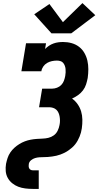

<svg xmlns="http://www.w3.org/2000/svg" viewBox="-20 -1014 640 1239"><path d="M191 205Q167 205 143 202Q119 199 98 191Q77 183 59 168.5Q41 154 30 134Q19 114 17 90.5Q15 67 19 43Q23 24 29 5.5Q35 -13 46.5 -30Q58 -47 73 -60.5Q88 -74 105 -84.5Q122 -95 140.5 -102Q159 -109 178 -112.5Q197 -116 216 -117.5Q235 -119 254 -119.5Q273 -120 292 -124.5Q311 -129 327 -140.5Q343 -152 352 -170.5Q361 -189 364 -207Q367 -221 367 -234.5Q367 -248 365 -260.5Q363 -273 358 -285Q353 -297 344 -305.5Q335 -314 322.5 -318Q310 -322 297 -322H232L252 -442H317Q332 -442 348 -448Q364 -454 375.5 -466Q387 -478 392.5 -493Q398 -508 401 -524Q403 -535 403.5 -546.5Q404 -558 403 -569Q402 -580 398 -590.5Q394 -601 387 -609Q380 -617 369 -620Q358 -623 347 -623Q331 -623 314.5 -619.5Q298 -616 283.5 -607.5Q269 -599 259 -584.5Q249 -570 247 -554H118L148 -735H277L271 -698Q283 -710 296.5 -719Q310 -728 325.5 -733.5Q341 -739 356.5 -741Q372 -743 387 -743Q416 -743 442.5 -735.5Q469 -728 490 -712Q511 -696 524.5 -672.5Q538 -649 544 -622.5Q550 -596 550 -567.5Q550 -539 546 -511Q542 -490 535.5 -469.5Q529 -449 515.5 -431Q502 -413 483.5 -400Q465 -387 445 -378Q466 -363 481 -341.5Q496 -320 503.5 -295Q511 -270 511.5 -242Q512 -214 508 -186Q506 -172 502.5 -159Q499 -146 493.5 -132.5Q488 -119 481 -106.5Q474 -94 465 -82.5Q456 -71 445 -61.5Q434 -52 422 -43.5Q410 -35 397 -28.5Q384 -22 370.5 -17Q357 -12 343.5 -9Q330 -6 316 -4Q302 -2 288.5 -1Q275 0 261.5 0Q248 0 234 1Q220 2 206.5 6Q193 10 181 19.5Q169 29 166 43Q165 50 165 57.5Q165 65 168 71.5Q171 78 177.5 81.5Q184 85 191 85H230V205ZM440 -799H312L201 -922L299 -988L386 -871L512 -994L595 -916Z"/></svg>

Font: Iosevka Curly Slab HvEx
Style: Italic
Weight: 900
Width: 7
Italic angle: -9°
Monospace: yes
Designer: Belleve Invis
Foundry: Belleve Invis
Version: Version 11.1.0; ttfautohint (v1.8.3)